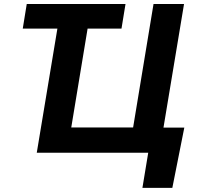

<svg xmlns="http://www.w3.org/2000/svg" viewBox="-20 -747 976 939"><path d="M593.8 -727.3H110.8L91.3 -607.2H260.7L159.8 0H704.9L676.5 171.9H822.8L881.4 -122.9H779.5L880 -727.3H730.8L631 -123.6H328.5L408.4 -607.2H574.2Z"/></svg>

Font: Magic Ui Pro
Style: Bold Italic
Weight: 700
Italic angle: -9.39999°
Designer: Stefan Endress, Andreas Faust
Version: Version 1.000;FEAKit 1.0